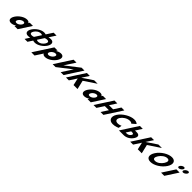

<svg xmlns="http://www.w3.org/2000/svg" viewBox="933 -4064 7490 7490"><g transform="rotate(45 4678.0 -318.5)"><path d="M239.3 -256C142.2 -106 168.8 15 318.8 15C388.8 15 468.9 -16 534.1 -58H536.1L498.5 0H673.5L1005.8 -513H828.8L797 -464C781.6 -505 739.5 -528 670.5 -528C520.5 -528 336.5 -406 239.3 -256ZM427.3 -256C473.3 -327 558.7 -377 625.7 -377C691.7 -377 712.3 -327 666.3 -256C621 -186 538.6 -136 469.6 -136C397.6 -136 382 -186 427.3 -256Z M1589.6 -629.1C1568.1 -637.4 1537.9 -644 1495.8 -644C1346.6 -644 1155.1 -521.6 1057.2 -370.5C959.8 -220.1 994.2 -99 1142.7 -99C1184.8 -99 1223.6 -105.6 1255.9 -113.9L1132.2 77H1292L1417.1 -116.2C1438.8 -106.8 1470.6 -99 1516.5 -99C1665 -99 1856.3 -220.1 1953.8 -370.5C2051.6 -521.6 2018.7 -644 1869.6 -644C1823.7 -644 1781.7 -636.2 1747.9 -626.8L1922.9 -897H1763.1ZM1509.1 -504.8 1336.4 -238.2C1312.4 -228.8 1274.6 -216.9 1237.6 -216.9C1117.1 -216.9 1135.8 -301.1 1181.6 -371.8C1227 -441.9 1317.4 -526.1 1437.8 -526.1C1474.9 -526.1 1497.2 -514.2 1509.1 -504.8ZM1574.4 -216.9C1532 -216.9 1508.9 -232.5 1498.7 -242.1L1666.3 -500.9C1689 -510.5 1732.3 -526.1 1774.7 -526.1C1895.2 -526.1 1876.5 -441.9 1831.1 -371.8C1785.2 -301.1 1694.9 -216.9 1574.4 -216.9Z M2623 -257C2720.1 -407 2693.5 -528 2543.5 -528C2473.5 -528 2393.4 -497 2328.2 -455H2326.2L2363.8 -513H2188.8L1688.1 260H1865.1L2065.2 -49C2080.7 -8 2122.8 15 2191.8 15C2341.8 15 2525.8 -107 2623 -257ZM2435 -257C2389 -186 2303.6 -136 2236.6 -136C2170.6 -136 2150 -186 2196 -257C2241.3 -327 2323.7 -377 2392.7 -377C2464.7 -377 2480.3 -327 2435 -257Z M3326.7 -436.1H3325L2764.3 -0.9H2604.5L3058.7 -702.1H3218.5L2936.6 -266.9H2938.3L3499 -702.1H3658.8L3204.6 -0.9H3044.8Z M3976.2 -0.9 3888.8 -369.8 4386.3 -702.1H4192.5L3766.4 -415.7L3951.9 -702.1H3792.1L3337.9 -0.9H3497.7L3690.4 -298.4L3756.1 -0.9Z M4273.3 -256C4176.2 -106 4202.8 15 4352.8 15C4422.8 15 4502.9 -16 4568.1 -58H4570.1L4532.5 0H4707.5L5039.8 -513H4862.8L4831 -464C4815.6 -505 4773.5 -528 4704.5 -528C4554.5 -528 4370.5 -406 4273.3 -256ZM4461.3 -256C4507.3 -327 4592.7 -377 4659.7 -377C4725.7 -377 4746.3 -327 4700.3 -256C4655 -186 4572.6 -136 4503.6 -136C4431.6 -136 4416 -186 4461.3 -256Z M5199.4 -283.2H5425.5L5243.3 -1.9H5403.1L5857.3 -703.1H5697.5L5516.3 -423.5H5290.2L5471.4 -703.1H5311.6L4857.4 -1.9H5017.2Z M6036.7 -159.4C5876 -159.4 5878.2 -271.6 5939.3 -365.9C5999.8 -459.4 6143.1 -571.6 6303.7 -571.6C6385.3 -571.6 6413.3 -528.3 6413.3 -528.3L6569.4 -664.3C6569.4 -664.3 6533.1 -728.9 6380.9 -728.9C6182 -728.9 5895.2 -565.7 5764.8 -364.2C5634.8 -163.6 5712.1 -2.1 5910.2 -2.1C6062.3 -2.1 6182.4 -66.7 6182.4 -66.7L6202.5 -202.7C6202.5 -202.7 6118.3 -159.4 6036.7 -159.4Z M6260.4 -1.9 6714.7 -703.1H6874.5L6706 -443H6802C6938.9 -443 6989.4 -362.3 6895.8 -217.8C6801.7 -72.4 6653.1 -1.9 6516.3 -1.9ZM6623.4 -315.5 6502.8 -129.4H6547.9C6610.8 -129.4 6684 -150.6 6730.8 -222.9C6777.1 -294.3 6731.3 -315.5 6668.4 -315.5Z M7520.2 -0.9 7432.8 -369.8 7930.3 -702.1H7736.5L7310.4 -415.7L7495.9 -702.1H7336.1L6881.9 -0.9H7041.7L7234.4 -298.4L7300.1 -0.9Z M7877 -363.9C7744.4 -159.1 7787.6 -0.1 7995 -0.1C8196.5 -0.1 8450.7 -159.1 8583.4 -363.9C8716.1 -568.8 8660.4 -726.9 8465.7 -726.9C8272.8 -726.9 8009.7 -568.8 7877 -363.9ZM8049.6 -363.9C8117.3 -468.5 8242.8 -573 8366.1 -573C8490.2 -573 8478.6 -468.5 8410.8 -363.9C8343.1 -259.4 8222.7 -154.8 8095.2 -154.8C7964.3 -154.8 7981.9 -259.4 8049.6 -363.9Z M9068.8 -791C9017.8 -791 8950.3 -750 8917.3 -699C8884.2 -648 8898.7 -607 8949.7 -607C9000.7 -607 9068.2 -648 9101.3 -699C9134.3 -750 9119.8 -791 9068.8 -791ZM9305.8 -791C9254.8 -791 9187.3 -750 9154.3 -699C9121.2 -648 9135.7 -607 9186.7 -607C9237.7 -607 9305.2 -648 9338.3 -699C9371.3 -750 9356.8 -791 9305.8 -791ZM8918.8 -513H9095.8L8763.5 0H8586.5Z"/></g></svg>

Font: Hussar
Style: BdWodka
Weight: 700
Foundry: Cannot Into Space Fonts
Version: Version 2.00